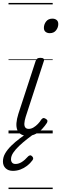

<svg xmlns="http://www.w3.org/2000/svg" viewBox="-58 -909 417 1308"><path d="M131 16Q103 16 85.5 6Q68 -4 60 -23.5Q52 -43 54 -70.5Q56 -98 67 -133L185 -494Q190 -506 196.5 -510.5Q203 -515 218 -515Q232 -515 238.5 -509.5Q245 -504 241 -494L117 -113Q109 -87 108 -68.5Q107 -50 114.5 -40.5Q122 -31 138 -31Q154 -31 170 -40.5Q186 -50 200 -64.5Q214 -79 223 -94Q228 -101 235 -104Q242 -107 253 -100Q264 -94 265 -86.5Q266 -79 261 -71Q249 -52 230 -31.5Q211 -11 186.5 2.5Q162 16 131 16ZM281 -683Q264 -683 252.5 -692Q241 -701 241 -719Q241 -743 256 -762.5Q271 -782 299 -782Q316 -782 327.5 -773Q339 -764 339 -745Q339 -722 324 -702.5Q309 -683 281 -683ZM30 255Q-1 255 -19.5 237.5Q-38 220 -38 191Q-38 162 -22.5 135.5Q-7 109 19 83.5Q45 58 77 34Q109 10 142 -12L186 -10V-5Q158 14 128.5 37Q99 60 73.5 84Q48 108 32.5 131Q17 154 17 176Q17 190 24.5 199Q32 208 48 208Q69 208 90 195Q111 182 134 156Q139 151 146.5 149.5Q154 148 161 156Q167 162 168 168.5Q169 175 163 183Q148 204 126.5 220.5Q105 237 80.5 246Q56 255 30 255ZM0 369H301V379H0ZM0 -20H301V0H0ZM0 -505H301V-500H0ZM0 -889H301V-879H0Z"/></svg>

Font: Playwrite HR Guides
Style: Regular
Weight: 400
Designer: Veronika Burian, José Scaglione
Foundry: TypeTogether
Version: Version 1.003